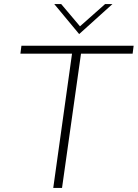

<svg xmlns="http://www.w3.org/2000/svg" viewBox="-20 -921 675 941"><path d="M241 0 333 -658H80L85 -697H635L630 -658H377L284 0ZM368 -754 246 -901H280L372 -792L495 -901H531Z"/></svg>

Font: Hanken Grotesk ExtraLight
Style: Italic
Weight: 250
Italic angle: -8°
Designer: Alfredo Marco Pradil
Foundry: Hanken Design Co.
Version: Version 3.013